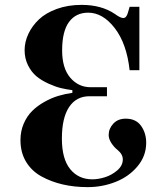

<svg xmlns="http://www.w3.org/2000/svg" viewBox="-20 -750 668 788"><path d="M64 -175Q64 -212 77.5 -243Q91 -274 112.5 -295Q134 -316 162.5 -332Q191 -348 219.5 -356.5Q248 -365 277 -369V-380Q253 -383 230 -388.5Q207 -394 178.5 -407Q150 -420 129.5 -437Q109 -454 95 -482Q81 -510 81 -544Q81 -578 96.5 -611Q112 -644 140 -670.5Q168 -697 213.5 -713.5Q259 -730 315 -730Q396 -730 451 -693Q474 -676 486 -676Q499 -676 505 -698L512 -722H552V-462H512Q500 -571 451 -634.5Q402 -698 342 -698Q291 -698 263 -659.5Q235 -621 235 -543Q235 -470 268.5 -431Q302 -392 352 -392H419V-355H347Q293 -355 263.5 -310.5Q234 -266 234 -181Q234 -98 268 -56Q302 -14 359 -14Q383 -14 410.5 -22.5Q438 -31 461 -50.5Q484 -70 484 -96Q484 -117 462 -135Q448 -146 437 -163Q426 -180 426 -196Q426 -222 445 -242.5Q464 -263 496 -263Q538 -263 559 -233.5Q580 -204 580 -164Q580 -110 544.5 -67.5Q509 -25 454.5 -3.5Q400 18 340 18Q285 18 237.5 7Q190 -4 150 -26Q110 -48 87 -86Q64 -124 64 -175Z"/></svg>

Font: Old Standard TT
Style: Bold
Weight: 700
Designer: Alexey Kryukov <alexios@thessalonica.org.ru>
Version: Version 2.2